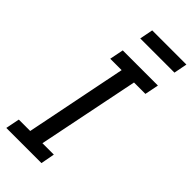

<svg xmlns="http://www.w3.org/2000/svg" viewBox="-276 -926 977 977"><g transform="rotate(45 212.5 -438.0)"><path d="M5 0 20 -75H102L212 -623H130L145 -698H398L383 -623H301L190 -75H272L258 0ZM179 -876H425L411 -804H165Z"/></g></svg>

Font: IBM Plex Sans Condensed Text
Style: Italic
Weight: 450
Width: 3
Italic angle: -11°
Designer: Mike Abbink, Paul van der Laan, Pieter van Rosmalen
Foundry: Bold Monday
Version: Version 1.1